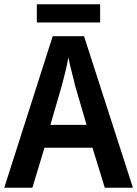

<svg xmlns="http://www.w3.org/2000/svg" viewBox="-20 -887 648 907"><path d="M475 0 417 -189H190L133 0H0L229 -716H377L608 0ZM334 -485Q331 -501 324.5 -525Q318 -549 312 -574Q306 -599 303 -616Q298 -586 289 -549Q280 -512 273 -486L218 -297H389ZM453 -867V-781H154V-867Z"/></svg>

Font: Noto Sans Lao UI SemCond SemBd
Style: Regular
Weight: 600
Width: 4
Designer: Monotype Design Team
Foundry: Monotype Imaging Inc.
Version: Version 2.000; ttfautohint (v1.8.4.7-5d5b)